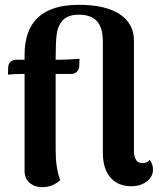

<svg xmlns="http://www.w3.org/2000/svg" viewBox="-20 -763 670 797"><path d="M615 -59Q615 -29 589 -9.5Q563 10 526 10Q469 10 438 -26.5Q407 -63 407 -128V-589Q407 -649 382 -675.5Q357 -702 308 -702Q261 -702 240 -678Q219 -654 215 -619Q211 -584 211 -515H230Q244 -515 273.5 -516.5Q303 -518 310 -519L309 -488Q308 -473 298.5 -464.5Q289 -456 275 -456H211V-141Q211 -65 230 -15Q197 14 156 14Q124 14 103 -4Q82 -22 82 -53V-456H73Q33 -456 13 -453L14 -484Q15 -499 24.5 -507Q34 -515 48 -515H82V-535Q82 -743 307 -743Q418 -743 477 -704Q536 -665 536 -595V-139Q536 -86 571 -86Q580 -86 588.5 -89.5Q597 -93 601 -100Q615 -82 615 -59Z"/></svg>

Font: Arima Madurai Black
Style: Regular
Weight: 900
Designer: Joana Correia and Natanael Gama
Foundry: NDISCOVER
Version: Version 1.019